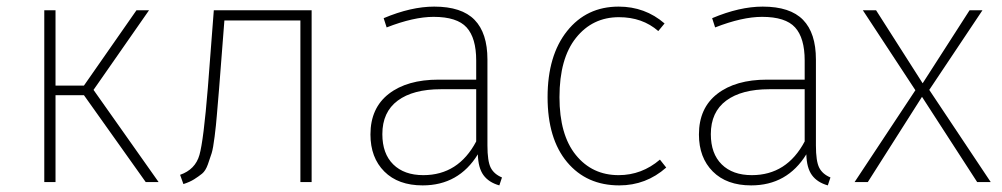

<svg xmlns="http://www.w3.org/2000/svg" viewBox="-20 -551 3032 581"><path d="M431 -520 263 -279 460 0H421L234 -263H148V0H114V-520H148V-292H234L393 -520Z M627 -520H923V0H889V-489H659L643 -283Q638 -226 636 -200Q634 -174 629.5 -138Q625 -102 620.5 -87.5Q616 -73 609 -53.5Q602 -34 591.5 -25.5Q581 -17 567.5 -8.5Q554 0 535 6L525 -22Q571 -38 583.5 -82Q596 -126 609 -286Z M1455 -111Q1455 -63 1465 -43.5Q1475 -24 1499 -14L1491 10Q1459 1 1443 -21Q1427 -43 1426 -84Q1368 10 1259 10Q1185 10 1143 -32Q1101 -74 1101 -144Q1101 -224 1156.5 -267Q1212 -310 1307 -310H1421V-368Q1421 -436 1392 -468Q1363 -500 1292 -500Q1232 -500 1150 -468L1141 -496Q1224 -531 1294 -531Q1377 -531 1416 -491Q1455 -451 1455 -371ZM1261 -21Q1367 -21 1421 -123V-281H1314Q1230 -281 1183.5 -246.5Q1137 -212 1137 -145Q1137 -86 1170 -53.5Q1203 -21 1261 -21Z M1852 -531Q1932 -531 1991 -480L1972 -457Q1924 -499 1853 -499Q1773 -499 1723 -436.5Q1673 -374 1673 -257Q1673 -143 1722.5 -82Q1772 -21 1852 -21Q1922 -21 1977 -68L1996 -44Q1935 10 1854 10Q1755 10 1696 -60.5Q1637 -131 1637 -257Q1637 -383 1696 -457Q1755 -531 1852 -531Z M2449 -111Q2449 -63 2459 -43.5Q2469 -24 2493 -14L2485 10Q2453 1 2437 -21Q2421 -43 2420 -84Q2362 10 2253 10Q2179 10 2137 -32Q2095 -74 2095 -144Q2095 -224 2150.5 -267Q2206 -310 2301 -310H2415V-368Q2415 -436 2386 -468Q2357 -500 2286 -500Q2226 -500 2144 -468L2135 -496Q2218 -531 2288 -531Q2371 -531 2410 -491Q2449 -451 2449 -371ZM2255 -21Q2361 -21 2415 -123V-281H2308Q2224 -281 2177.5 -246.5Q2131 -212 2131 -145Q2131 -86 2164 -53.5Q2197 -21 2255 -21Z M2792 -279 2978 0H2937L2770 -258L2606 0H2566L2750 -278L2591 -520H2631L2772 -299L2914 -520H2953Z"/></svg>

Font: Fira Sans UltraLight
Style: Regular
Weight: 200
Designer: Carrois Corporate & Edenspiekermann AG
Foundry: Carrois Corporate GbR & Edenspiekermann AG
Version: Version 4.106;PS 004.106;hotconv 1.0.70;makeotf.lib2.5.58329